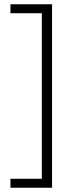

<svg xmlns="http://www.w3.org/2000/svg" viewBox="-20 -770 358 900"><path d="M29 110V68H176V-708H29V-750H224V110Z"/></svg>

Font: Geist ExtLt
Style: Regular
Weight: 400
Designer: Basement.studio, Andrés Briganti, Mateo Zaragoza
Foundry: Basement.studio, Vercel, Andrés Briganti, Guido Ferreyra, Mateo Zaragoza
Version: Version 1.401